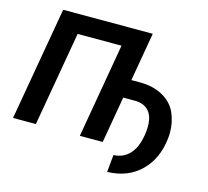

<svg xmlns="http://www.w3.org/2000/svg" viewBox="-121 -852 1261 1162"><g transform="rotate(15 509.5 -271.5)"><path d="M696.3 -710.9H134.8L11.2 0H154.3L257.3 -592.3H532.2L429.7 0H573.2L623.5 -291.5H701.7C768.6 -289.1 806.6 -251 812.5 -180.7C813 -173.8 813 -167 813 -159.7C813 -127.4 807.6 -93.8 796.9 -57.6C774.9 14.2 724.1 57.6 656.2 59.6L646 168C731 166 800.3 138.7 854.5 86.4C908.7 33.7 940.4 -36.6 949.7 -124C951.2 -137.2 951.7 -149.9 951.7 -162.1C951.7 -203.1 943.4 -242.7 927.2 -280.8C911.1 -318.4 882.8 -349.1 842.8 -372.1C802.2 -395 754.4 -406.7 699.2 -406.7H643.6Z"/></g></svg>

Font: Roboto
Style: Bold Italic
Weight: 700
Italic angle: -12°
Designer: Google
Version: Version 2.137; 2017